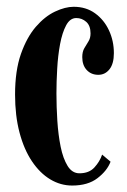

<svg xmlns="http://www.w3.org/2000/svg" viewBox="-20 -550 384 580"><path d="M198 10.5Q163 10.5 131.8 -8.2Q100.5 -27 76.5 -62.8Q52.5 -98.5 39 -149.5Q25.5 -200.5 25.5 -264.5Q25.5 -336.5 43.2 -387Q61 -437.5 88.2 -469Q115.5 -500.5 146.2 -515Q177 -529.5 202.5 -529.5Q240 -529.5 267.2 -509.8Q294.5 -490 309.2 -458.2Q324 -426.5 324 -389.5Q324 -357.5 310.8 -340.8Q297.5 -324 277 -324Q255.5 -324 242 -338.5Q228.5 -353 228.5 -377.5Q228.5 -394 234.8 -404.5Q241 -415 247.2 -425Q253.5 -435 253.5 -449Q253.5 -472.5 240.5 -484Q227.5 -495.5 210.5 -495.5Q191.5 -495.5 179.8 -473.5Q168 -451.5 161.5 -416.8Q155 -382 152.8 -342.5Q150.5 -303 150.5 -268Q150.5 -227.5 153.2 -185Q156 -142.5 163.2 -106.8Q170.5 -71 184.2 -48.8Q198 -26.5 220 -26.5Q249 -26.5 265.2 -44.2Q281.5 -62 288.5 -83L314 -61.5Q303.5 -34 274.5 -11.8Q245.5 10.5 198 10.5Z"/></svg>

Font: Imbue 24pt
Style: Bold
Weight: 700
Designer: Tyler Finck
Foundry: Etcetera Type Company
Version: Version 1.102